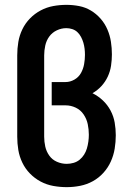

<svg xmlns="http://www.w3.org/2000/svg" viewBox="-20 -763 540 791"><path d="M255 8Q227 8 199.5 3Q172 -2 147.5 -15Q123 -28 103.5 -48Q84 -68 72 -93Q60 -118 55.5 -145Q51 -172 51 -200V-535Q51 -563 55.5 -590Q60 -617 72 -642Q84 -667 103.5 -687Q123 -707 147.5 -720Q172 -733 199 -738Q226 -743 254 -743Q280 -743 306 -738Q332 -733 354.5 -719.5Q377 -706 394.5 -686Q412 -666 422.5 -641.5Q433 -617 437 -591Q441 -565 441 -539Q441 -516 437.5 -492.5Q434 -469 424 -447.5Q414 -426 398 -408.5Q382 -391 361 -379Q385 -367 404 -349Q423 -331 435.5 -307.5Q448 -284 452.5 -258Q457 -232 457 -206Q457 -178 452.5 -150.5Q448 -123 436.5 -97.5Q425 -72 406 -51Q387 -30 362.5 -16.5Q338 -3 310.5 2.5Q283 8 255 8ZM255 -88Q269 -88 283 -92Q297 -96 308 -105Q319 -114 326.5 -126Q334 -138 338 -151.5Q342 -165 344 -179.5Q346 -194 346 -208Q346 -230 341.5 -251.5Q337 -273 324.5 -291.5Q312 -310 292 -319.5Q272 -329 250 -329H193V-425H250Q269 -425 286.5 -435Q304 -445 313.5 -462Q323 -479 326.5 -498.5Q330 -518 330 -537Q330 -550 328.5 -562.5Q327 -575 323.5 -587Q320 -599 314 -610.5Q308 -622 299 -630.5Q290 -639 278 -643Q266 -647 253 -647Q233 -647 214 -638Q195 -629 183 -612.5Q171 -596 166.5 -575.5Q162 -555 162 -535V-200Q162 -179 166.5 -159Q171 -139 183 -122Q195 -105 214.5 -96.5Q234 -88 255 -88Z"/></svg>

Font: Zed Mono
Style: Bold
Weight: 700
Monospace: yes
Designer: Belleve Invis
Foundry: Belleve Invis
Version: Version 1.0.0; ttfautohint (v1.8.4)